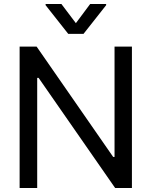

<svg xmlns="http://www.w3.org/2000/svg" viewBox="-20 -940 758 960"><path d="M639.6 0H555.7L172.9 -550.8H166V0H78.1V-707H163.1L545.9 -155.3H552.7V-707H639.6ZM359.4 -824.2 430.7 -919.9H510.7V-914.1L397.5 -770.5H321.3L208 -914.1V-919.9H287.1Z"/></svg>

Font: Pretendard
Style: Regular
Weight: 400
Designer: Base glyphs from Inter by Rasmus Andersson; Hangeul glyphs from Noto Sans CJK(Source Han Sans) by Jang Soo-young and Kan
Foundry: Kil Hyung-jin
Version: Version 1.309